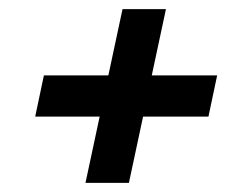

<svg xmlns="http://www.w3.org/2000/svg" viewBox="-20 -463 548 420"><path d="M167 -63 198 -208H57L76 -298H217L248 -443H343L312 -298H455L436 -208H293L262 -63Z"/></svg>

Font: Saira Semi Condensed Medium
Style: Italic
Weight: 500
Width: 4
Italic angle: -12°
Designer: Hector Gatti with collaboration of the Omnibus-Type team
Foundry: Omnibus-Type
Version: Version 1.001; ttfautohint (v1.8)